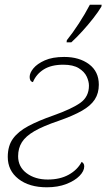

<svg xmlns="http://www.w3.org/2000/svg" viewBox="-20 -786 463 816"><path d="M179 10Q104 10 58.5 -25.5Q13 -61 13 -119Q13 -166 35 -196.5Q57 -227 100 -250Q143 -273 206 -295Q285 -323 321.5 -349Q358 -375 358 -422Q358 -440 348.5 -460.5Q339 -481 315 -496Q291 -511 249 -511Q198 -511 166 -491Q134 -471 120 -437Q106 -440 106 -459Q106 -476 122 -495.5Q138 -515 170.5 -529.5Q203 -544 253 -544Q317 -544 358.5 -513Q400 -482 400 -426Q400 -390 383 -363.5Q366 -337 328.5 -315.5Q291 -294 228 -272Q163 -250 126 -228.5Q89 -207 73 -181.5Q57 -156 57 -122Q57 -77 93 -50Q129 -23 183 -23Q235 -23 272 -43.5Q309 -64 327 -98Q331 -96 334.5 -91.5Q338 -87 338 -79Q338 -59 318 -38.5Q298 -18 262 -4Q226 10 179 10ZM263 -606 264 -615Q289 -646 315 -686Q341 -726 362 -766H412L411 -758Q398 -736 376.5 -708.5Q355 -681 330.5 -654Q306 -627 283 -606Z"/></svg>

Font: Noto Serif ExtraLight
Style: Italic
Weight: 200
Italic angle: -12°
Designer: Monotype Design Team
Foundry: Monotype Imaging Inc.
Version: Version 2.014; ttfautohint (v1.8.4.7-5d5b)